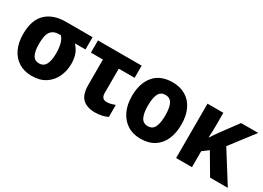

<svg xmlns="http://www.w3.org/2000/svg" viewBox="-18 -1114 2299 1679"><g transform="rotate(30 1131.5 -274.5)"><path d="M287 10Q210 10 155 -24.5Q100 -59 70 -122Q40 -185 40 -271Q40 -413 112 -481.5Q184 -550 311 -550H580V-426H473Q506 -391 521 -350Q536 -309 536 -254Q536 -184 508 -123.5Q480 -63 424.5 -26.5Q369 10 287 10ZM288 -117Q334 -117 354.5 -156.5Q375 -196 375 -267Q375 -382 331 -426H311Q258 -426 230.5 -390.5Q203 -355 203 -266Q203 -194 222.5 -155.5Q242 -117 288 -117Z M924 10Q846 10 801 -30.5Q756 -71 756 -175V-426H635V-549H1076V-426H916V-180Q916 -120 969 -120Q989 -120 1009.5 -125Q1030 -130 1052 -138V-17Q1028 -5 995.5 2.5Q963 10 924 10Z M1635 -276Q1635 -191 1607 -126.5Q1579 -62 1523 -26Q1467 10 1384 10Q1307 10 1251.5 -26Q1196 -62 1165.5 -126Q1135 -190 1135 -276Q1135 -407 1199.5 -483Q1264 -559 1387 -559Q1460 -559 1516 -526.5Q1572 -494 1603.5 -430.5Q1635 -367 1635 -276ZM1298 -275Q1298 -197 1318.5 -157Q1339 -117 1386 -117Q1433 -117 1453 -157Q1473 -197 1473 -276Q1473 -354 1452.5 -393Q1432 -432 1385 -432Q1339 -432 1318.5 -393Q1298 -354 1298 -275Z M2253 -549 2069 -309 2263 0H2084L1962 -207L1901 -161V0H1741V-549H1901V-426Q1901 -390 1900 -358.5Q1899 -327 1897 -299H1900Q1912 -318 1926 -339Q1940 -360 1955 -380L2080 -549Z"/></g></svg>

Font: Noto Sans SemiCondensed ExtraBold
Style: Regular
Weight: 800
Width: 4
Designer: Monotype Design Team
Foundry: Monotype Imaging Inc.
Version: Version 2.013; ttfautohint (v1.8.4.7-5d5b)